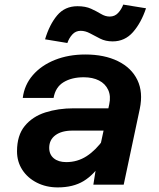

<svg xmlns="http://www.w3.org/2000/svg" viewBox="-20 -803 690 835"><path d="M386 0 403 -108 455 -349Q463 -385 450.5 -412Q438 -439 410.5 -453Q383 -467 344 -467Q292 -467 256.5 -445.5Q221 -424 213 -377H79Q86 -434 123 -476.5Q160 -519 219 -542.5Q278 -566 351 -566Q434 -566 493 -537Q552 -508 577.5 -455Q603 -402 588 -330L518 0ZM231 12Q181 12 140.5 -8.5Q100 -29 77 -64.5Q54 -100 54 -145Q54 -214 87.5 -255Q121 -296 177 -314Q233 -332 301 -332H466L445 -235H295Q248 -235 221 -215Q194 -195 194 -160Q194 -131 214 -114.5Q234 -98 268 -98Q317 -98 357 -124Q397 -150 431 -198L427 -102Q389 -43 343.5 -15.5Q298 12 231 12ZM273 -616 176 -632Q195 -696 228.5 -736Q262 -776 317 -776Q352 -776 376 -765Q400 -754 419 -742.5Q438 -731 457 -731Q479 -731 493.5 -746.5Q508 -762 516 -783L615 -767Q594 -704 558.5 -663.5Q523 -623 470 -623Q439 -623 415.5 -635Q392 -647 371.5 -658Q351 -669 331 -669Q309 -669 294.5 -653Q280 -637 273 -616Z"/></svg>

Font: Azeret Mono Thin SemiBold
Style: Italic
Weight: 600
Italic angle: -12°
Version: Version 1.002